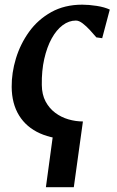

<svg xmlns="http://www.w3.org/2000/svg" viewBox="-20 -587 502 822"><path d="M290 10Q209.5 10 151.2 -16Q93 -42 61.8 -92.5Q30.5 -143 30 -215Q29.5 -275 48.2 -336.8Q67 -398.5 104.5 -450.8Q142 -503 199.2 -535Q256.5 -567 332 -567Q360.5 -567 394 -561.8Q427.5 -556.5 450 -546L417.5 -423.5L392.5 -427Q380.5 -441.5 365 -458.2Q349.5 -475 333.8 -487Q318 -499 305 -499Q275 -499 248.2 -479Q221.5 -459 201.2 -422.2Q181 -385.5 169.5 -334.8Q158 -284 159 -223Q159.5 -182 175.2 -152.5Q191 -123 216.5 -104Q242 -85 273 -76Q304 -67 335 -67ZM212.5 -50.5 335 -67 296 214.5H176.5Z"/></svg>

Font: Merriweather 20pt SemiBold
Style: Italic
Weight: 600
Italic angle: -7.8°
Version: Version 2.101